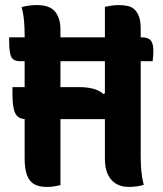

<svg xmlns="http://www.w3.org/2000/svg" viewBox="-20 -728 640 756"><path d="M16 -581H537Q564 -581 574 -568.5Q584 -556 584 -526Q584 -516 583 -506Q582 -496 581 -487H58Q35 -487 25.5 -502Q16 -517 16 -567Q16 -571 16 -574.5Q16 -578 16 -581ZM65 -700Q80 -704 94 -706Q108 -708 125 -708Q176 -708 197 -682Q218 -656 218 -613Q218 -536 218 -459Q218 -382 218 -306Q218 -230 218 -153Q218 -76 218 1Q204 4 192 6Q180 8 164 8Q135 8 116 -2Q97 -12 87 -36.5Q77 -61 77 -105Q77 -186 77 -267Q77 -348 77 -428.5Q77 -509 77 -591Q77 -620 74.5 -647.5Q72 -675 65 -700ZM29 -385H292Q321 -385 345.5 -379Q370 -373 387 -358L422 -373V-259H83Q66 -259 55 -265.5Q44 -272 38.5 -285.5Q33 -299 31 -318Q29 -337 29 -363ZM546 0Q531 4 517 6Q503 8 486 8Q458 8 437 -4.5Q416 -17 404.5 -41.5Q393 -66 393 -103Q393 -177 393 -251Q393 -325 393 -399.5Q393 -474 393 -549Q393 -624 393 -701Q406 -704 419.5 -706Q433 -708 448 -708Q468 -708 484.5 -704Q501 -700 511.5 -689Q522 -678 528 -660.5Q534 -643 534 -615Q534 -561 534 -500.5Q534 -440 534 -376Q534 -312 534 -245.5Q534 -179 534 -112Q534 -82 536.5 -54.5Q539 -27 546 0Z"/></svg>

Font: Recursive Monospace Casual
Style: Bold
Weight: 700
Version: Version 1.047